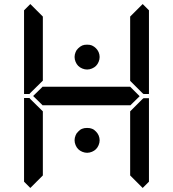

<svg xmlns="http://www.w3.org/2000/svg" viewBox="-20 -975 856 950"><path d="M354 -717Q358 -728 367 -736Q376 -745 387 -750Q396 -754 411 -754Q426 -754 435 -750Q446 -745 455 -736Q463 -728 468 -717Q473 -705 473 -693Q473 -681 468 -669Q463 -657 455 -649Q447 -641 435 -636Q423 -631 411 -631Q399 -631 387 -636Q375 -641 367 -649Q359 -657 354 -669Q349 -681 349 -693Q349 -705 354 -717ZM354 -305Q358 -316 367 -324Q376 -334 387 -338Q396 -342 411 -342Q426 -342 435 -338Q446 -334 455 -324Q463 -316 468 -305Q473 -293 473 -281Q473 -269 468 -257Q463 -245 455 -237Q447 -229 435 -224Q423 -219 411 -219Q399 -219 387 -224Q375 -229 367 -237Q359 -245 354 -257Q349 -269 349 -281Q349 -293 354 -305ZM686 -955 717 -924V-510H690L685 -514L624 -575V-893ZM130 -515 126 -510H99V-924L130 -955L192 -893V-576ZM685 -485 690 -489H717V-76L686 -45L624 -107V-424ZM130 -45 99 -76V-490H126L130 -485L192 -424V-107ZM671 -499 624 -453V-454H192V-453L144 -500L192 -547V-546H624Z"/></svg>

Font: seg115
Style: Regular
Weight: 400
Designer: Keshikan(Twitter:@keshinomi_88pro)
Version: seg115 Version 0.46